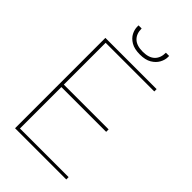

<svg xmlns="http://www.w3.org/2000/svg" viewBox="-261 -965 1052 1052"><g transform="rotate(45 265.5 -438.5)"><path d="M76 0V-700H473V-682H96V-358H443V-339H96V-18H473V0ZM274 -769Q231 -769 205 -784.5Q179 -800 167.5 -822.5Q156 -845 156 -867V-877H180Q180 -836 203.5 -813.5Q227 -791 274 -791Q321 -791 344.5 -813.5Q368 -836 368 -877H393V-868Q393 -846 380.5 -823Q368 -800 342 -784.5Q316 -769 274 -769Z"/></g></svg>

Font: DM Sans 24pt Thin
Style: Regular
Weight: 250
Designer: Colophon Foundry, Jonny Pinhorn
Foundry: Colophon Foundry
Version: Version 4.004;gftools[0.9.30]